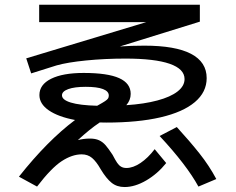

<svg xmlns="http://www.w3.org/2000/svg" viewBox="-20 -752 978 797"><path d="M398.4 -48.8Q379.9 -81.5 362.1 -96.4Q344.2 -111.3 319.3 -111.3Q279.3 -111.3 236.1 -83Q192.9 -54.7 133.8 22.5L58.6 -18.6Q176.8 -168 291.5 -253.9Q221.7 -267.1 182.6 -293.9Q143.6 -320.8 143.6 -357.4Q143.6 -400.9 192.1 -425Q240.7 -449.2 327.1 -449.2Q426.8 -449.2 474.6 -427.7Q522.5 -406.2 522.5 -362.3Q522.5 -336.4 504.4 -315.4Q579.1 -320.3 633.5 -335Q688 -349.6 717 -372.3Q746.1 -395 746.1 -423.8Q746.1 -465.8 684.1 -487.3Q622.1 -508.8 500 -508.8Q415.5 -508.8 337.4 -501Q259.3 -493.2 214.8 -480.5L109.4 -447.3L88.9 -509.8L587.4 -660.2H142.6V-732.4H809.6V-662.1L477.5 -559.1Q523.9 -562.5 579.1 -562.5Q708 -562.5 772.9 -528.6Q837.9 -494.6 837.9 -427.7Q837.9 -369.6 788.8 -328.1Q739.7 -286.6 646.2 -264.9Q552.7 -243.2 420.9 -243.2L394 -243.7Q351.6 -215.3 303.2 -170.4Q327.1 -176.8 353.5 -176.8Q376 -176.8 391.4 -169.7Q406.7 -162.6 418.5 -148.9Q430.2 -135.3 447.3 -109.4Q459 -86.9 466.3 -76.2Q473.6 -65.4 482.7 -60.1Q491.7 -54.7 504.9 -54.7Q532.2 -54.7 563.2 -75.4Q594.2 -96.2 622.1 -132.8L669.9 -75.2Q633.8 -30.3 586.9 -2.9Q540 24.4 497.1 24.4Q465.3 24.4 443.4 6.8Q421.4 -10.7 398.4 -48.8ZM642.6 -187.5 713.9 -224.6Q767.1 -166.5 807.9 -115.2Q848.6 -64 877.9 -8.8L803.7 22.5Q754.9 -66.9 642.6 -187.5ZM383.3 -313 387.7 -315.4Q407.2 -326.2 416.3 -332.3Q425.3 -338.4 428.5 -343.3Q431.6 -348.1 431.6 -355.5Q431.6 -373 407.5 -382.3Q383.3 -391.6 335.9 -391.6Q289.1 -391.6 263.2 -382.1Q237.3 -372.6 237.3 -356.4Q237.3 -337.4 274.2 -326.2Q311 -314.9 383.3 -313Z"/></svg>

Font: Pretendard JP Medium
Style: Regular
Weight: 500
Designer: Base glyphs from Inter by Rasmus Andersson; Hangeul glyphs from Noto Sans CJK(Source Han Sans) by Jang Soo-young and Kan
Foundry: Kil Hyung-jin
Version: Version 1.309